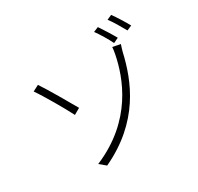

<svg xmlns="http://www.w3.org/2000/svg" viewBox="-181 -1064 1362 1319"><g transform="rotate(-30 500.0 -404.5)"><path d="M261 -3 309 37C641 -118 745 -381 792 -587C795 -596 801 -621 808 -639L746 -651C746 -637 741 -608 738 -593C706 -435 609 -149 261 -3ZM126 -656C169 -595 257 -443 291 -375L340 -403C305 -465 216 -619 174 -681L126 -656ZM729 -819 690 -803C715 -769 752 -709 771 -668L811 -687C790 -725 751 -787 729 -819ZM850 -846 812 -829C838 -796 871 -738 894 -697L933 -714C911 -754 874 -813 850 -846Z"/></g></svg>

Font: Noto Sans CJK JP Light
Style: Regular
Weight: 300
Designer: Ryoko NISHIZUKA (kana & ideographs); Paul D. Hunt (Latin, Greek & Cyrillic); Wenlong ZHANG (bopomofo); Sandoll Communica
Foundry: Adobe Systems Incorporated
Version: Version 1.004;PS 1.004;hotconv 1.0.82;makeotf.lib2.5.63406